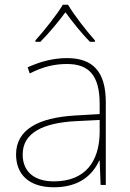

<svg xmlns="http://www.w3.org/2000/svg" viewBox="-20 -783 551 813"><path d="M268 -763H246C222 -722 167 -653 130 -612V-606H151C188 -643 229 -693 257 -731C285 -693 324 -643 361 -606H382V-612C345 -653 292 -722 268 -763ZM264 -537C205 -537 150 -522 97 -498L106 -472C163 -501 211 -512 264 -512C357 -512 402 -463 402 -343V-300L299 -294C142 -285 48 -234 48 -129C48 -45 102 10 208 10C316 10 372 -42 400 -103H402L406 0H428V-350C428 -480 373 -537 264 -537ZM301 -270 402 -275V-220C400 -99 341 -15 208 -15C123 -15 76 -58 76 -129C76 -222 165 -263 301 -270Z"/></svg>

Font: Noto Sans Arabic UI Th
Style: Regular
Weight: 100
Designer: Monotype Design Team, Nadine Chahine and Nizar Qandah
Foundry: Monotype Imaging Inc.
Version: Version 2.010